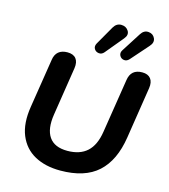

<svg xmlns="http://www.w3.org/2000/svg" viewBox="-132 -1024 1005 1139"><g transform="rotate(15 370.5 -454.0)"><path d="M78.3 -310.7 125.5 -610.2Q130.1 -644.1 150.5 -661.3Q171 -678.4 205.1 -678.4Q241.6 -678.4 258.3 -657.3Q274.9 -636.3 269.1 -597.8L222.9 -301.3Q208.7 -210 241.9 -161.8Q275 -113.5 354.5 -113.5Q431.2 -113.5 475.5 -153.8Q519.8 -194 532.8 -278.4L585.1 -610.2Q595.4 -678.4 664.8 -678.4Q700.1 -678.4 716.6 -657.3Q733.2 -636.3 727.3 -598L678.2 -282.5Q655.8 -136.6 574.9 -63.1Q493.9 10.4 343.7 10.4Q251.8 10.4 186.2 -25.5Q120.6 -61.4 90.9 -133.4Q61.3 -205.5 78.3 -310.7ZM358.2 -773.3 424.6 -889.2Q442 -919 471.9 -918.4Q501.7 -917.8 516 -894.6Q530.2 -871.3 507.9 -845.1L417.2 -735.8Q403.6 -719.4 384.9 -721.6Q366.3 -723.8 357.1 -739Q348 -754.3 358.2 -773.3ZM516 -774.3 591.6 -892.8Q609.6 -921.5 638.1 -919.2Q666.6 -917 678 -892.2Q689.4 -867.3 665.7 -841.3L571.8 -734.8Q556.9 -718.4 538.9 -721.3Q520.8 -724.2 512.7 -740.4Q504.6 -756.7 516 -774.3Z"/></g></svg>

Font: SN Pro Thin
Style: Italic
Weight: 200
Italic angle: -9°
Designer: Tobias Whetton
Foundry: Supernotes
Version: Version 1.003;Glyphs 3.3 (3324)